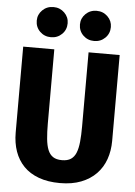

<svg xmlns="http://www.w3.org/2000/svg" viewBox="-61 -964 723 1027"><g transform="rotate(5 300.0 -450.5)"><path d="M300 17Q235 17 186 -1Q137 -19 105 -52Q73 -85 57 -130.5Q41 -176 41 -232V-693H208V-295Q208 -248 211.5 -212.5Q215 -177 224.5 -153.5Q234 -130 252 -118Q270 -106 300 -106Q330 -106 348 -118Q366 -130 375.5 -153.5Q385 -177 388.5 -212.5Q392 -248 392 -295V-693H559V-232Q559 -179 543 -133.5Q527 -88 494.5 -54.5Q462 -21 413.5 -2Q365 17 300 17ZM184 -756Q149 -756 125 -779.5Q101 -803 101 -838Q101 -871 125 -894.5Q149 -918 184 -918Q219 -918 243 -894.5Q267 -871 267 -838Q267 -803 243 -779.5Q219 -756 184 -756ZM416 -756Q381 -756 357 -779.5Q333 -803 333 -838Q333 -871 357 -894.5Q381 -918 416 -918Q451 -918 475 -894.5Q499 -871 499 -838Q499 -803 475 -779.5Q451 -756 416 -756Z"/></g></svg>

Font: Qzxlaeiskcpccdgjqmyffctclhy
Style: Regular
Weight: 700
Monospace: yes
Designer: Carrois Corporate & Edenspiekermann
Foundry: Carrois Corporate GbR & Edenspiekermann AG
Version: Version 2.001